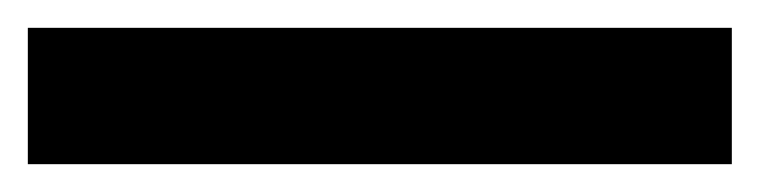

<svg xmlns="http://www.w3.org/2000/svg" viewBox="-23 -878 546 138"><path d="M503 -760H-3V-858H503Z"/></svg>

Font: Noto Sans Gujarati UI
Style: Bold
Weight: 700
Designer: Jelle Bosma - Monotype Design Team, Universal Thirst
Foundry: Monotype Imaging Inc.
Version: Version 2.106; ttfautohint (v1.8.4.7-5d5b)